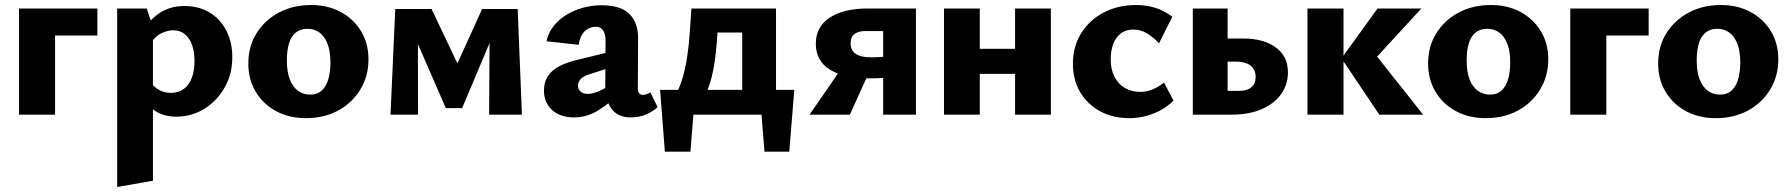

<svg xmlns="http://www.w3.org/2000/svg" viewBox="-20 -458 7156 767"><path d="M56 0V-424H200V0ZM132 -316V-424H369V-316Z M684 8Q635 8 600.5 -14.5Q566 -37 548 -77L580 -133Q594 -110 616 -98.5Q638 -87 662 -87Q693 -87 714 -102.5Q735 -118 746 -146.5Q757 -175 757 -214Q757 -250 747.5 -277.5Q738 -305 719 -321Q700 -337 672 -337Q648 -337 622.5 -324Q597 -311 577 -278L534 -311Q571 -374 614.5 -404Q658 -434 716 -434Q776 -434 819 -407Q862 -380 885 -334Q908 -288 908 -230Q908 -162 877.5 -108.5Q847 -55 796.5 -23.5Q746 8 684 8ZM448 289V-424H566L591 -350V264Z M1202 14Q1135 14 1083 -14Q1031 -42 1001.5 -91.5Q972 -141 972 -204Q972 -273 1005 -325.5Q1038 -378 1094.5 -408Q1151 -438 1223 -438Q1289 -438 1340.5 -410.5Q1392 -383 1422 -334Q1452 -285 1452 -221Q1452 -154 1419.5 -100.5Q1387 -47 1331 -16.5Q1275 14 1202 14ZM1219 -80Q1248 -80 1266 -97Q1284 -114 1292 -143Q1300 -172 1300 -208Q1300 -254 1288 -284Q1276 -314 1255.5 -328.5Q1235 -343 1208 -343Q1179 -343 1160.5 -327Q1142 -311 1134 -283Q1126 -255 1126 -216Q1126 -170 1138 -140Q1150 -110 1171 -95Q1192 -80 1219 -80Z M1540 0 1559 -422H1649L1650 0ZM1934 0 1936 -353 1977 -384 1826 -26H1761L1619 -352L1626 -422H1704L1820 -178H1795L1906 -422H2048L2065 0Z M2500 11Q2448 11 2422.5 -24Q2397 -59 2398 -123L2399 -283Q2400 -304 2396.5 -319Q2393 -334 2384 -342.5Q2375 -351 2360 -351Q2345 -351 2330.5 -344Q2316 -337 2305.5 -320.5Q2295 -304 2292 -279L2163 -293Q2170 -326 2190.5 -352.5Q2211 -379 2241.5 -398Q2272 -417 2308.5 -427Q2345 -437 2383 -437Q2461 -437 2495.5 -401Q2530 -365 2529 -304L2528 -104Q2528 -92 2533.5 -85.5Q2539 -79 2547 -79Q2555 -79 2562.5 -81.5Q2570 -84 2578 -89L2607 -30Q2589 -13 2561.5 -1Q2534 11 2500 11ZM2274 11Q2218 11 2185.5 -18.5Q2153 -48 2153 -96Q2153 -128 2167.5 -152Q2182 -176 2213.5 -193Q2245 -210 2295 -221L2459 -261L2464 -203L2334 -161Q2310 -154 2299.5 -142Q2289 -130 2289 -116Q2289 -101 2299.5 -92Q2310 -83 2328 -83Q2350 -83 2380.5 -97.5Q2411 -112 2448 -132L2457 -87Q2413 -43 2368 -16Q2323 11 2274 11Z M2658 -50Q2685 -81 2701 -128.5Q2717 -176 2725 -230Q2733 -284 2736 -335Q2739 -386 2742 -424H2852Q2850 -386 2847 -335Q2844 -284 2837.5 -230Q2831 -176 2817 -128.5Q2803 -81 2778 -50ZM2636 148 2617 -99H2758L2738 148ZM2668 0 2656 -99H3153L3089 0ZM3034 148 3014 -99H3153L3133 148ZM2945 0V-424H3080V0ZM2812 -328V-424H3001V-328Z M3508 0V-334H3437Q3410 -334 3394 -322.5Q3378 -311 3378 -285Q3378 -257 3398.5 -243Q3419 -229 3460 -229Q3485 -229 3516 -231.5Q3547 -234 3567 -238V-152Q3540 -148 3510 -146.5Q3480 -145 3455 -145Q3351 -145 3295 -180Q3239 -215 3239 -283Q3239 -351 3294.5 -387.5Q3350 -424 3446 -424H3639V0ZM3214 0 3352 -200 3448 -161 3375 0Z M4035 0V-424H4178V0ZM3751 0V-424H3894V0ZM3821 -163V-263H4106V-163Z M4492 14Q4425 14 4374 -14Q4323 -42 4294.5 -91Q4266 -140 4266 -203Q4266 -272 4299 -325Q4332 -378 4389 -408Q4446 -438 4518 -438Q4562 -438 4597.5 -426Q4633 -414 4663 -391L4610 -285Q4588 -309 4562.5 -324.5Q4537 -340 4507 -340Q4478 -340 4457.5 -324.5Q4437 -309 4427 -282Q4417 -255 4417 -221Q4417 -182 4431.5 -152.5Q4446 -123 4473 -107Q4500 -91 4535 -91Q4560 -91 4583.5 -100.5Q4607 -110 4630 -128L4668 -56Q4639 -28 4607.5 -13Q4576 2 4547 8Q4518 14 4492 14Z M4745 0V-424H4884V-95H4932Q4962 -95 4979 -109.5Q4996 -124 4996 -150Q4996 -180 4975.5 -196Q4955 -212 4915 -212H4853V-304H4950Q4987 -304 5018.5 -295.5Q5050 -287 5074.5 -270Q5099 -253 5112 -228Q5125 -203 5125 -168Q5125 -121 5098.5 -83Q5072 -45 5021.5 -22.5Q4971 0 4899 0Z M5490 0 5339 -225 5483 -424H5658L5440 -187V-284L5665 0ZM5203 0V-424H5347V0Z M5915 14Q5848 14 5796 -14Q5744 -42 5714.5 -91.5Q5685 -141 5685 -204Q5685 -273 5718 -325.5Q5751 -378 5807.5 -408Q5864 -438 5936 -438Q6002 -438 6053.5 -410.5Q6105 -383 6135 -334Q6165 -285 6165 -221Q6165 -154 6132.5 -100.5Q6100 -47 6044 -16.5Q5988 14 5915 14ZM5932 -80Q5961 -80 5979 -97Q5997 -114 6005 -143Q6013 -172 6013 -208Q6013 -254 6001 -284Q5989 -314 5968.5 -328.5Q5948 -343 5921 -343Q5892 -343 5873.5 -327Q5855 -311 5847 -283Q5839 -255 5839 -216Q5839 -170 5851 -140Q5863 -110 5884 -95Q5905 -80 5932 -80Z M6253 0V-424H6397V0ZM6329 -316V-424H6566V-316Z M6834 14Q6767 14 6715 -14Q6663 -42 6633.5 -91.5Q6604 -141 6604 -204Q6604 -273 6637 -325.5Q6670 -378 6726.5 -408Q6783 -438 6855 -438Q6921 -438 6972.5 -410.5Q7024 -383 7054 -334Q7084 -285 7084 -221Q7084 -154 7051.5 -100.5Q7019 -47 6963 -16.5Q6907 14 6834 14ZM6851 -80Q6880 -80 6898 -97Q6916 -114 6924 -143Q6932 -172 6932 -208Q6932 -254 6920 -284Q6908 -314 6887.5 -328.5Q6867 -343 6840 -343Q6811 -343 6792.5 -327Q6774 -311 6766 -283Q6758 -255 6758 -216Q6758 -170 6770 -140Q6782 -110 6803 -95Q6824 -80 6851 -80Z"/></svg>

Font: Ysabeau ExtraBold
Style: Regular
Weight: 800
Designer: Christian Thalmann (Catharsis Fonts)
Version: Version 2.002